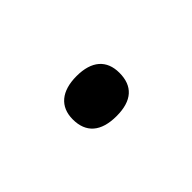

<svg xmlns="http://www.w3.org/2000/svg" viewBox="-30 -481 288 288"><g transform="rotate(45 114.5 -336.5)"><path d="M72 -337C72 -305 87 -287 114 -287C142 -287 157 -304 157 -337C157 -370 142 -386 114 -386C87 -386 72 -369 72 -337Z"/></g></svg>

Font: Noto Sans Ethiopic SemiCondensed Light
Style: Regular
Weight: 300
Width: 4
Designer: Monotype Design Team
Foundry: Monotype Imaging Inc.
Version: Version 2.102